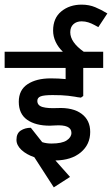

<svg xmlns="http://www.w3.org/2000/svg" viewBox="-44 -689 483 828"><path d="M317 -466H401V-396H315V-275L305 -268Q287 -270 279 -272Q275 -273 250 -276Q225 -279 183 -279Q146 -279 131.5 -273.5Q117 -268 117 -254Q117 -234 139.5 -227.5Q162 -221 204 -223Q270 -226 307.5 -198.5Q345 -171 345 -120Q345 -66 304.5 -32Q264 2 195 3L258 74L188 119L104 -11Q69 -23 48 -43Q27 -63 27 -86Q27 -114 45.5 -126Q64 -138 89 -138L138 -76Q156 -70 178 -70Q223 -70 243.5 -83.5Q264 -97 264 -116Q264 -153 192 -148L171 -147Q109 -147 73 -172.5Q37 -198 37 -250Q37 -301 75 -326Q113 -351 175 -351Q208 -351 239 -348V-396H-24V-466H227Q207 -485 196 -508.5Q185 -532 185 -557Q185 -611 220.5 -640Q256 -669 308 -669Q340 -669 366.5 -658Q393 -647 419 -631L380 -572Q376 -574 363.5 -581Q351 -588 337 -592.5Q323 -597 308 -597Q286 -597 272.5 -584.5Q259 -572 259 -550Q259 -507 317 -466Z"/></svg>

Font: Cambay Devanagari
Style: Regular
Weight: 700
Designer: Pooja Saxena
Foundry: Pooja Saxena
Version: Version 1.095;PS 001.095;hotconv 1.0.70;makeotf.lib2.5.58329